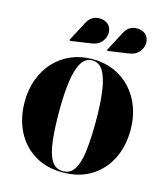

<svg xmlns="http://www.w3.org/2000/svg" viewBox="-145 -1140 1091 1261"><g transform="rotate(15 400.0 -510.0)"><path d="M622.5 -858 478.5 -837 474.5 -843 545 -977Q564.5 -1014 595.2 -1024.5Q626 -1035 655 -1027Q684 -1019 697.5 -999.5Q714 -975.5 710.5 -944.5Q707 -913.5 684.8 -888.8Q662.5 -864 622.5 -858ZM367.5 -858 223.5 -837 219.5 -843 290 -977Q309.5 -1014 340.2 -1024.5Q371 -1035 400 -1027Q429 -1019 442.5 -999.5Q459 -975.5 455.5 -944.5Q452 -913.5 429.8 -888.8Q407.5 -864 367.5 -858ZM400 10Q288.5 10 207.8 -39.8Q127 -89.5 83.5 -176.5Q40 -263.5 40 -375Q40 -458.5 66 -528.8Q92 -599 140 -651Q188 -703 254 -731.5Q320 -760 400 -760Q480 -760 546 -731.5Q612 -703 660 -651Q708 -599 734 -528.8Q760 -458.5 760 -375Q760 -263.5 716.5 -176.5Q673 -89.5 592.2 -39.8Q511.5 10 400 10ZM400 -751.5Q353 -751.5 325.8 -705.8Q298.5 -660 286.8 -575.5Q275 -491 275 -375Q275 -259 284.5 -174.5Q294 -90 321 -44.2Q348 1.5 400 1.5Q452 1.5 479 -44.2Q506 -90 515.5 -174.5Q525 -259 525 -375Q525 -491 513.2 -575.5Q501.5 -660 474.2 -705.8Q447 -751.5 400 -751.5Z"/></g></svg>

Font: Bodoni* 24pt Fatface
Style: Regular
Weight: 900
Version: Version 2.3